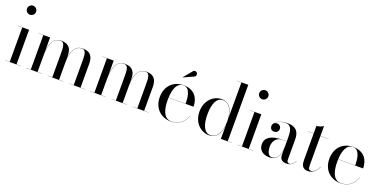

<svg xmlns="http://www.w3.org/2000/svg" viewBox="-15 -1572 4763 2394"><g transform="rotate(20 2367.0 -375.0)"><path d="M72.5 -700C72.5 -667 99.5 -640 132.5 -640C165.5 -640 192.5 -667 192.5 -700C192.5 -733 165.5 -760 132.5 -760C99.5 -760 72.5 -733 72.5 -700ZM37 -2V0H247V-2H187V-460H37V-458H97V-2Z M316 -2V0H526V-2H466V-223C466 -312 482.5 -466 605.5 -466C661.5 -466 661.5 -392 661.5 -308V-2H601.5V0H811.5V-2H751.5V-223C751.5 -312 767.5 -466 890.5 -466C946.5 -466 946 -392 946 -308V-2H886V0H1096V-2H1036.5V-319C1036.5 -406 1004 -470 899 -470C787 -470 758.5 -366.5 751.5 -277V-319C751.5 -406 719 -470 614 -470C502 -470 473 -366 466 -276.5V-460H316V-458H376.5V-2Z M1160 -2V0H1370V-2H1310V-223C1310 -312 1326.5 -466 1449.5 -466C1505.5 -466 1505.5 -392 1505.5 -308V-2H1445.5V0H1655.5V-2H1595.5V-223C1595.5 -312 1611.5 -466 1734.5 -466C1790.5 -466 1790 -392 1790 -308V-2H1730V0H1940V-2H1880.5V-319C1880.5 -406 1848 -470 1743 -470C1631 -470 1602.5 -366.5 1595.5 -277V-319C1595.5 -406 1563 -470 1458 -470C1346 -470 1317 -366 1310 -276.5V-460H1160V-458H1220.5V-2Z M2326 -618.5C2343 -626 2349 -651 2339.5 -667.5C2330 -684 2302 -695.5 2283.5 -673L2188 -558L2189 -556.5ZM2443 -143H2441C2416 -60 2348.5 7 2244.5 7C2135.5 7 2110 -116 2110 -230C2110 -240 2110 -250 2110.5 -260H2442C2442 -369 2384 -470 2235 -470C2104 -470 2005 -380 2005 -230C2005 -80 2107 10 2238 10C2349 10 2417 -56 2443 -143ZM2235 -468C2324 -468 2337 -340 2336 -262H2110.5C2115.5 -366 2145 -468 2235 -468Z M3050 -2H2990V-750H2839.5V-748H2899.5V-277.5C2888.5 -400 2834 -470 2744 -470C2635 -470 2532 -380 2532 -230C2532 -80 2635 9 2744 9C2834 9 2888.5 -60 2899.5 -182.5V0H3050ZM2899.5 -230C2899.5 -76 2837 2 2759 2C2675 2 2637 -96 2637 -230C2637 -364 2675 -463 2759 -463C2837 -463 2899.5 -384 2899.5 -230Z M3154 -700C3154 -667 3181 -640 3214 -640C3247 -640 3274 -667 3274 -700C3274 -733 3247 -760 3214 -760C3181 -760 3154 -733 3154 -700ZM3118.5 -2V0H3328.5V-2H3268.5V-460H3118.5V-458H3178.5V-2Z M3620.5 -252C3478.5 -252 3401.5 -202.5 3401.5 -113.5C3401.5 -37.5 3457.5 10 3544 10C3632.5 10 3673.5 -47.5 3682.5 -138V-75C3682.5 -3.5 3727.5 10 3774.5 10C3824 10 3865 -20 3882.5 -62.5L3881 -63.5C3864.5 -25.5 3832 -1 3808.5 -1C3779.5 -1 3772.5 -21.5 3772.5 -45.5V-304.5C3772.5 -385.5 3752 -468 3614.5 -468C3523.5 -468 3436.5 -428 3436.5 -366C3436.5 -330 3460.5 -311 3491 -311C3518.5 -311 3548 -328 3548 -368C3548 -402 3519.5 -421 3491 -421C3474.5 -421 3458 -413 3447.5 -398.5C3470.5 -438.5 3535 -463 3594.5 -463C3674.5 -463 3682.5 -376.5 3682.5 -304.5V-252ZM3572.5 -1C3520 -1 3504.5 -68 3504.5 -118C3504.5 -172.5 3532.5 -250 3620.5 -250H3682.5V-180.5C3682.5 -52.5 3632 -1 3572.5 -1Z M4191 -102H4189C4169 -53 4129.5 -9 4091.5 -9C4064.5 -9 4053.5 -22 4053.5 -72V-458H4160.5V-460H4053.5V-590C4033.5 -575 3993.5 -560 3963.5 -560V-460H3890.5V-458H3963.5V-111C3963.5 -56 3972.5 7 4054.5 7C4115.5 7 4167 -38 4191 -102Z M4693 -143H4691C4666 -60 4598.5 7 4494.5 7C4385.5 7 4360 -116 4360 -230C4360 -240 4360 -250 4360.5 -260H4692C4692 -369 4634 -470 4485 -470C4354 -470 4255 -380 4255 -230C4255 -80 4357 10 4488 10C4599 10 4667 -56 4693 -143ZM4485 -468C4574 -468 4587 -340 4586 -262H4360.5C4365.5 -366 4395 -468 4485 -468Z"/></g></svg>

Font: Bodoni* 96pt
Style: Regular
Weight: 400
Version: Version 2.3